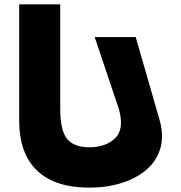

<svg xmlns="http://www.w3.org/2000/svg" viewBox="-20 -845 830 880"><path d="M602 -675 712 -293Q732 -221 714.5 -163.5Q697 -106 650.5 -66.5Q604 -27 536.5 -6Q469 15 390 15Q232 15 150 -63Q68 -141 68 -293V-825H256V-348Q256 -248 287 -209Q318 -170 390 -170Q426 -170 455.5 -180Q485 -190 507 -211Q529 -232 533.5 -266Q538 -300 524 -348L414 -675Z"/></svg>

Font: Hussar
Style: BoldWeb
Weight: 700
Foundry: Cannot Into Space Fonts
Version: Version 2.00